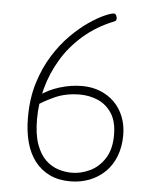

<svg xmlns="http://www.w3.org/2000/svg" viewBox="-51 -746 638 794"><g transform="rotate(5 267.5 -348.5)"><path d="M270 5Q221 5 184.5 -12.5Q148 -30 123 -62Q98 -94 85.5 -140Q73 -186 73 -243Q73 -323 93 -387.5Q113 -452 145 -503Q177 -554 214.5 -591.5Q252 -629 288 -653.5Q324 -678 351.5 -690Q379 -702 390 -702Q394 -702 396.5 -699.5Q399 -697 400.5 -693.5Q402 -690 402.5 -686.5Q403 -683 403 -681Q403 -679 401.5 -675.5Q400 -672 395 -670Q322 -641 268 -594Q214 -547 179.5 -489Q145 -431 128 -367.5Q111 -304 111 -241Q111 -177 125.5 -136Q140 -95 164 -72Q188 -49 216.5 -40Q245 -31 273 -31Q311 -31 348 -48.5Q385 -66 409.5 -104Q434 -142 434 -201Q434 -258 411.5 -292Q389 -326 354 -341Q319 -356 279 -356Q220 -356 172.5 -334Q125 -312 99 -292L110 -337Q145 -363 192 -377.5Q239 -392 286 -392Q326 -392 360 -378.5Q394 -365 419 -340.5Q444 -316 458 -281Q472 -246 472 -204Q472 -156 457 -117Q442 -78 414.5 -51Q387 -24 350 -9.5Q313 5 270 5Z"/></g></svg>

Font: Asap Thin
Style: Regular
Weight: 250
Designer: Pablo Cosgaya
Foundry: Omnibus-Type
Version: Version 3.001